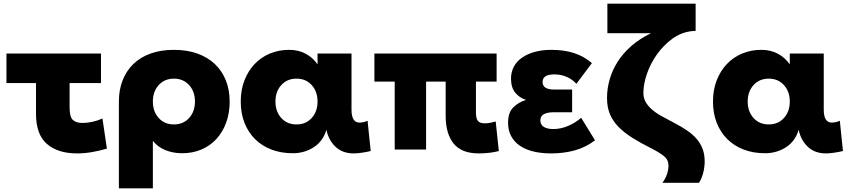

<svg xmlns="http://www.w3.org/2000/svg" viewBox="-20 -760 4591 1040"><path d="M527 -310H357V-177Q357 -127 374.5 -110.5Q392 -94 427 -94Q451 -94 479.5 -100Q508 -106 535 -118L559 45Q519 57 477.5 64Q436 71 397 71Q294 71 234.5 20Q175 -31 175 -144V-310H15V-470H527Z M1224 -210Q1224 -147 1205 -95.5Q1186 -44 1152 -7Q1118 30 1070.5 50Q1023 70 967 70Q917 70 875.5 53Q834 36 808 3V260H624V-210Q624 -273 644 -324.5Q664 -376 702 -413Q740 -450 795.5 -470Q851 -490 922 -490Q993 -490 1049 -470Q1105 -450 1144 -413Q1183 -376 1203.5 -324.5Q1224 -273 1224 -210ZM1036 -210Q1036 -264 1004.5 -299Q973 -334 922 -334Q871 -334 839.5 -299Q808 -264 808 -210Q808 -156 839.5 -121Q871 -86 922 -86Q973 -86 1004.5 -121Q1036 -156 1036 -210Z M1284 -210Q1284 -273 1304 -324.5Q1324 -376 1359 -413Q1394 -450 1442 -470Q1490 -490 1546 -490Q1596 -490 1635.5 -469Q1675 -448 1700 -411V-470H1884V-166Q1884 -96 1927 -96Q1939 -96 1949.5 -98.5Q1960 -101 1971 -106L1988 58Q1968 63 1941.5 67Q1915 71 1896 71Q1836 71 1798 35.5Q1760 0 1748 -57Q1730 5 1679.5 37.5Q1629 70 1566 70Q1502 70 1450 50Q1398 30 1361 -7Q1324 -44 1304 -95.5Q1284 -147 1284 -210ZM1472 -210Q1472 -156 1503.5 -121Q1535 -86 1586 -86Q1637 -86 1668.5 -121Q1700 -156 1700 -210Q1700 -264 1668.5 -299Q1637 -334 1586 -334Q1535 -334 1503.5 -299Q1472 -264 1472 -210Z M2670 -318H2558V-152Q2558 -117 2569 -104.5Q2580 -92 2606 -92Q2623 -92 2636.5 -95Q2650 -98 2665 -102L2682 58Q2661 64 2632 67.5Q2603 71 2573 71Q2481 71 2437.5 18Q2394 -35 2394 -134V-318H2288V50H2118V-318H2008V-470H2670Z M3203 0Q3153 38 3093.5 54.5Q3034 71 2965 71Q2912 71 2869 60.5Q2826 50 2795.5 29Q2765 8 2748.5 -23Q2732 -54 2732 -95Q2732 -150 2760 -178Q2788 -206 2829 -219Q2794 -230 2771 -258Q2748 -286 2748 -334Q2748 -370 2763.5 -399Q2779 -428 2808 -448Q2837 -468 2877 -479Q2917 -490 2967 -490Q3105 -490 3186 -418L3102 -306Q3082 -329 3051 -343Q3020 -357 2982 -357Q2919 -357 2919 -316Q2919 -275 2981 -275H3079V-152H2981Q2946 -152 2926.5 -142Q2907 -132 2907 -108Q2907 -84 2926 -72.5Q2945 -61 2977 -61Q3018 -61 3058.5 -78.5Q3099 -96 3128 -122Z M3268 -229Q3268 -280 3282.5 -330.5Q3297 -381 3326.5 -427Q3356 -473 3401 -512Q3446 -551 3506 -580H3270V-740H3748V-593L3724 -591Q3668 -584 3621 -549.5Q3574 -515 3539 -466Q3504 -417 3484.5 -361Q3465 -305 3465 -256Q3465 -230 3476.5 -209Q3488 -188 3509 -169Q3530 -150 3560 -133Q3590 -116 3627 -97Q3670 -75 3702 -53Q3734 -31 3755 -6Q3776 19 3786.5 48.5Q3797 78 3797 115Q3797 129 3795 145Q3793 161 3789 176.5Q3785 192 3779 206Q3773 220 3766 230H3568Q3584 209 3592.5 184.5Q3601 160 3601 137Q3601 106 3577.5 86.5Q3554 67 3507 43Q3449 14 3404.5 -14Q3360 -42 3329.5 -73.5Q3299 -105 3283.5 -142.5Q3268 -180 3268 -229Z M3842 -210Q3842 -273 3862 -324.5Q3882 -376 3917 -413Q3952 -450 4000 -470Q4048 -490 4104 -490Q4154 -490 4193.5 -469Q4233 -448 4258 -411V-470H4442V-166Q4442 -96 4485 -96Q4497 -96 4507.5 -98.5Q4518 -101 4529 -106L4546 58Q4526 63 4499.5 67Q4473 71 4454 71Q4394 71 4356 35.5Q4318 0 4306 -57Q4288 5 4237.5 37.5Q4187 70 4124 70Q4060 70 4008 50Q3956 30 3919 -7Q3882 -44 3862 -95.5Q3842 -147 3842 -210ZM4030 -210Q4030 -156 4061.5 -121Q4093 -86 4144 -86Q4195 -86 4226.5 -121Q4258 -156 4258 -210Q4258 -264 4226.5 -299Q4195 -334 4144 -334Q4093 -334 4061.5 -299Q4030 -264 4030 -210Z"/></svg>

Font: OA Gothic ExtraBold
Style: Regular
Weight: 800
Designer: Choi Chi-young, Lee Jaesang, Lee Juhyun, Han Dohee
Foundry: DDUNGSANG CORP.
Version: Version 1.000;Build 20210203